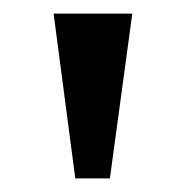

<svg xmlns="http://www.w3.org/2000/svg" viewBox="-20 -734 274 283"><path d="M91 -471 59 -714H175L142 -471Z"/></svg>

Font: Noto Serif Kannada Medium
Style: Regular
Weight: 500
Version: Version 2.003